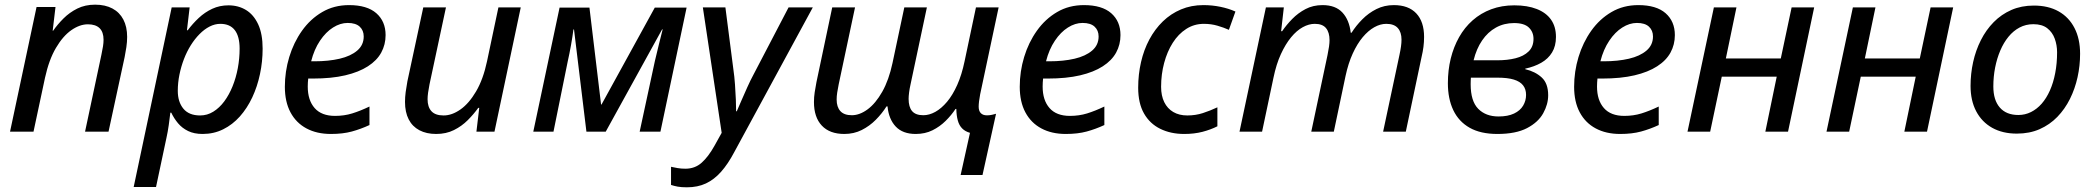

<svg xmlns="http://www.w3.org/2000/svg" viewBox="-20 -570 9069 831"><path d="M23.4 0 138.2 -539.6H220.2L208 -437H210Q229 -464.4 254.9 -490.2Q280.8 -516.1 314.7 -533Q348.6 -549.8 391.6 -549.8Q435.5 -549.8 466.6 -533.2Q497.6 -516.6 513.9 -485.4Q530.3 -454.1 530.3 -410.2Q530.3 -388.7 526.9 -365.7Q523.4 -342.8 519.5 -323.2L449.7 0H348.1L418.9 -333Q423.3 -354 425.8 -369.4Q428.2 -384.8 428.2 -397.9Q428.2 -431.2 411.1 -448Q394 -464.8 360.4 -464.8Q325.2 -464.8 288.8 -439.5Q252.4 -414.1 222.2 -362.8Q191.9 -311.5 174.8 -233.4L125 0Z M558.6 239.3 723.1 -538.1H800.8L789.1 -439H792.5Q814 -467.8 840.3 -492.4Q866.7 -517.1 898.7 -532Q930.7 -546.9 968.8 -546.9Q1011.7 -546.9 1044.9 -526.6Q1078.1 -506.3 1097.4 -464.8Q1116.7 -423.3 1116.7 -359.4Q1116.7 -303.2 1105.2 -249.3Q1093.8 -195.3 1071.8 -148.4Q1049.8 -101.6 1018.1 -65.9Q986.3 -30.3 945.8 -10.3Q905.3 9.8 856.9 9.8Q820.3 9.8 794.2 -2.9Q768.1 -15.6 750.5 -36.6Q732.9 -57.6 721.2 -82.5H717.3Q714.8 -59.1 710.4 -28.8Q706.1 1.5 700.7 25.4L655.3 239.3ZM846.2 -70.3Q877 -70.3 903.3 -86.7Q929.7 -103 950.7 -131.3Q971.7 -159.7 986.6 -196.5Q1001.5 -233.4 1009.3 -275.1Q1017.1 -316.9 1017.1 -359.4Q1017.1 -412.6 996.1 -439.7Q975.1 -466.8 933.6 -466.8Q910.2 -466.8 887.2 -455.1Q864.3 -443.4 843.8 -422.6Q823.2 -401.9 805.9 -374.3Q788.6 -346.7 776.1 -314.2Q763.7 -281.7 756.6 -246.8Q749.5 -211.9 749.5 -176.8Q749.5 -128.9 773.7 -99.6Q797.9 -70.3 846.2 -70.3Z M1412.1 9.8Q1351.1 9.8 1306.4 -14.2Q1261.7 -38.1 1237.3 -83.7Q1212.9 -129.4 1212.9 -194.3Q1212.9 -260.3 1231.9 -323.2Q1251 -386.2 1287.1 -437Q1323.2 -487.8 1374.5 -517.8Q1425.8 -547.9 1490.7 -547.9Q1568.8 -547.9 1608.9 -512.7Q1648.9 -477.5 1648.9 -418Q1648.9 -377 1630.1 -342.5Q1611.3 -308.1 1572.3 -283Q1533.2 -257.8 1474.1 -243.9Q1415 -230 1334 -230H1314Q1313 -222.2 1312.5 -212.9Q1312 -203.6 1312 -195.3Q1312 -136.2 1341.8 -102.3Q1371.6 -68.4 1430.2 -68.4Q1469.7 -68.4 1504.4 -79.1Q1539.1 -89.8 1579.1 -108.9V-28.8Q1541 -11.2 1502.4 -0.7Q1463.9 9.8 1412.1 9.8ZM1326.7 -304.7H1341.3Q1402.3 -304.7 1450.2 -315.9Q1498 -327.1 1526.1 -351.1Q1554.2 -375 1554.2 -412.1Q1554.2 -438.5 1536.9 -454.6Q1519.5 -470.7 1484.9 -470.7Q1452.6 -470.7 1421.4 -450.9Q1390.1 -431.2 1365 -393.8Q1339.8 -356.4 1326.7 -304.7Z M1867.7 9.8Q1825.7 9.8 1795.2 -6.3Q1764.6 -22.5 1748.8 -53.5Q1732.9 -84.5 1732.9 -128.9Q1732.9 -149.4 1735.8 -171.6Q1738.8 -193.8 1743.2 -217.8L1812 -538.1H1910.2L1838.9 -204.6Q1835 -185.1 1832.8 -168.9Q1830.6 -152.8 1830.6 -140.6Q1830.6 -106.9 1847.4 -88.6Q1864.3 -70.3 1899.9 -70.3Q1936 -70.3 1972.9 -96.2Q2009.8 -122.1 2040.5 -174.3Q2071.3 -226.6 2087.9 -304.7L2137.2 -538.1H2233.9L2120.1 0H2042L2054.2 -103H2049.8Q2030.3 -75.7 2004.4 -49.8Q1978.5 -23.9 1944.8 -7.1Q1911.1 9.8 1867.7 9.8Z M2288.1 0 2401.9 -537.1H2531.2L2581.5 -117.7H2583.5L2814 -537.1H2951.7L2838.4 0H2748.5L2814.5 -306.2Q2822.8 -342.3 2831.8 -377.9Q2840.8 -413.6 2848.1 -442.9H2845.7L2601.6 0H2518.1L2464.4 -442.4H2461.9Q2458 -411.6 2451.4 -374.8Q2444.8 -337.9 2437 -303.2L2375.5 0Z M2953.1 240.7Q2928.7 240.7 2913.3 237.8Q2897.9 234.9 2884.3 230.5V151.9Q2897.5 154.8 2912.8 157.5Q2928.2 160.2 2946.3 160.2Q2987.8 160.2 3016.8 134.3Q3045.9 108.4 3072.3 61L3103.5 4.9L3022 -538.1H3119.6L3154.3 -268.6Q3158.7 -238.8 3161.1 -204.6Q3163.6 -170.4 3164.8 -139.6Q3166 -108.9 3166 -88.4H3168.9Q3175.8 -104.5 3188 -132.6Q3200.2 -160.6 3214.1 -191.7Q3228 -222.7 3240.7 -246.1L3393.1 -538.1H3498L3157.7 88.9Q3130.9 139.6 3101.1 173.3Q3071.3 207 3035.4 223.9Q2999.5 240.7 2953.1 240.7Z M4137.7 187.5 4178.2 4.9Q4157.2 -1 4144.3 -14.2Q4131.3 -27.3 4125.5 -48.6Q4119.6 -69.8 4119.1 -98.6H4115.7Q4098.1 -71.8 4073 -46.9Q4047.9 -22 4015.9 -6.1Q3983.9 9.8 3943.4 9.8Q3887.2 9.8 3856.9 -22.2Q3826.7 -54.2 3821.3 -109.4H3816.9Q3797.4 -78.6 3770.5 -51.5Q3743.7 -24.4 3709.7 -7.3Q3675.8 9.8 3634.3 9.8Q3570.8 9.8 3536.9 -26.4Q3502.9 -62.5 3502.9 -128.4Q3502.9 -149.9 3506.1 -170.7Q3509.3 -191.4 3513.7 -214.4L3582 -538.1H3680.7L3609.9 -204.6Q3606 -185.1 3603.5 -169.2Q3601.1 -153.3 3601.1 -139.2Q3601.1 -106.9 3617.2 -89.1Q3633.3 -71.3 3667 -71.3Q3700.7 -71.3 3735.4 -96.9Q3770 -122.6 3798.6 -173.1Q3827.1 -223.6 3842.8 -296.9L3894 -538.1H3991.7L3920.9 -204.6Q3916.5 -185.1 3914.6 -169.2Q3912.6 -153.3 3912.6 -142.1Q3912.6 -106.9 3927.7 -89.1Q3942.9 -71.3 3976.1 -71.3Q4002 -71.3 4028.3 -85.9Q4054.7 -100.6 4079.1 -129.6Q4103.5 -158.7 4123 -202.4Q4142.6 -246.1 4154.8 -304.7L4204.1 -538.1H4302.2L4222.2 -161.6Q4219.2 -146 4217.5 -132.1Q4215.8 -118.2 4215.8 -108.4Q4215.8 -89.8 4225.1 -80.3Q4234.4 -70.8 4251.5 -70.8Q4263.7 -70.8 4273.7 -73.2Q4283.7 -75.7 4291 -77.6L4232.4 187.5Z M4592.8 9.8Q4531.7 9.8 4487.1 -14.2Q4442.4 -38.1 4418 -83.7Q4393.6 -129.4 4393.6 -194.3Q4393.6 -260.3 4412.6 -323.2Q4431.6 -386.2 4467.8 -437Q4503.9 -487.8 4555.2 -517.8Q4606.4 -547.9 4671.4 -547.9Q4749.5 -547.9 4789.6 -512.7Q4829.6 -477.5 4829.6 -418Q4829.6 -377 4810.8 -342.5Q4792 -308.1 4752.9 -283Q4713.9 -257.8 4654.8 -243.9Q4595.7 -230 4514.6 -230H4494.6Q4493.7 -222.2 4493.2 -212.9Q4492.7 -203.6 4492.7 -195.3Q4492.7 -136.2 4522.5 -102.3Q4552.2 -68.4 4610.8 -68.4Q4650.4 -68.4 4685.1 -79.1Q4719.7 -89.8 4759.8 -108.9V-28.8Q4721.7 -11.2 4683.1 -0.7Q4644.5 9.8 4592.8 9.8ZM4507.3 -304.7H4522Q4583 -304.7 4630.9 -315.9Q4678.7 -327.1 4706.8 -351.1Q4734.9 -375 4734.9 -412.1Q4734.9 -438.5 4717.5 -454.6Q4700.2 -470.7 4665.5 -470.7Q4633.3 -470.7 4602.1 -450.9Q4570.8 -431.2 4545.7 -393.8Q4520.5 -356.4 4507.3 -304.7Z M5105.5 9.8Q5046.9 9.8 5001.7 -12.5Q4956.5 -34.7 4931.4 -78.9Q4906.2 -123 4906.2 -190.4Q4906.2 -248 4918.5 -301.3Q4930.7 -354.5 4954.6 -399.2Q4978.5 -443.8 5012.9 -477.3Q5047.4 -510.7 5091.6 -529.3Q5135.7 -547.9 5188.5 -547.9Q5226.6 -547.9 5262.2 -540.5Q5297.9 -533.2 5327.1 -520L5298.8 -440.9Q5276.9 -450.7 5249.5 -458.7Q5222.2 -466.8 5190.4 -466.8Q5148.4 -466.8 5114.3 -444.8Q5080.1 -422.9 5055.9 -384.8Q5031.7 -346.7 5018.6 -297.6Q5005.4 -248.5 5005.4 -194.3Q5005.4 -155.8 5019 -127.9Q5032.7 -100.1 5058.1 -85.2Q5083.5 -70.3 5118.7 -70.3Q5154.8 -70.3 5186.3 -80.6Q5217.8 -90.8 5249 -105.5V-23.4Q5220.2 -8.8 5184.6 0.5Q5148.9 9.8 5105.5 9.8Z M5344.7 0 5459 -538.1H5536.6L5524.9 -435.1H5529.3Q5547.9 -462.4 5573 -488Q5598.1 -513.7 5630.6 -530.8Q5663.1 -547.9 5704.1 -547.9Q5760.3 -547.9 5790 -515.9Q5819.8 -483.9 5826.2 -428.2H5829.6Q5849.1 -459 5876.2 -486.3Q5903.3 -513.7 5937.5 -530.8Q5971.7 -547.9 6012.7 -547.9Q6076.2 -547.9 6109.9 -512Q6143.6 -476.1 6143.6 -410.2Q6143.6 -388.2 6140.9 -367.2Q6138.2 -346.2 6132.8 -323.7L6064.5 0H5966.3L6037.1 -332.5Q6041.5 -353 6043.7 -368.9Q6045.9 -384.8 6045.9 -398.4Q6045.9 -430.7 6029.8 -448.7Q6013.7 -466.8 5980 -466.8Q5954.1 -466.8 5928 -452.1Q5901.9 -437.5 5877.9 -408.9Q5854 -380.4 5834.7 -338.1Q5815.4 -295.9 5803.7 -241.2L5752.9 0H5655.3L5725.6 -331.5Q5730 -352.5 5732.2 -368.4Q5734.4 -384.3 5734.4 -396Q5734.4 -429.7 5719.2 -448.2Q5704.1 -466.8 5670.4 -466.8Q5645 -466.8 5618.7 -452.4Q5592.3 -438 5568.1 -408.7Q5543.9 -379.4 5523.9 -335.9Q5503.9 -292.5 5491.7 -233.4L5442.4 0Z M6460.9 9.8Q6388.2 9.8 6340.8 -17.1Q6293.5 -43.9 6270 -93.3Q6246.6 -142.6 6246.6 -210Q6246.6 -266.1 6259 -316.7Q6271.5 -367.2 6295.2 -409.2Q6318.8 -451.2 6354 -482.2Q6389.2 -513.2 6434.3 -530Q6479.5 -546.9 6534.2 -546.9Q6590.8 -546.9 6631.3 -531Q6671.9 -515.1 6693.1 -484.9Q6714.4 -454.6 6714.4 -410.2Q6714.4 -370.6 6697.5 -343Q6680.7 -315.4 6650.6 -298.3Q6620.6 -281.2 6581.5 -272.9V-270.5Q6625 -260.3 6652.8 -234.6Q6680.7 -209 6680.7 -157.7Q6680.7 -118.7 6659.2 -79.8Q6637.7 -41 6589.4 -15.6Q6541 9.8 6460.9 9.8ZM6465.8 -65.9Q6506.3 -65.9 6533 -78.6Q6559.6 -91.3 6572.3 -112.8Q6585 -134.3 6585 -159.2Q6585 -184.1 6572 -200.7Q6559.1 -217.3 6532 -225.6Q6504.9 -233.9 6460.9 -233.9H6346.2Q6345.7 -228.5 6345.5 -220.9Q6345.2 -213.4 6345.2 -205.6Q6345.2 -132.3 6377.9 -99.1Q6410.6 -65.9 6465.8 -65.9ZM6357.9 -309.1H6461.9Q6504.4 -309.1 6539.6 -317.9Q6574.7 -326.7 6595.9 -347.2Q6617.2 -367.7 6617.2 -401.9Q6617.2 -431.2 6597.2 -450.7Q6577.1 -470.2 6533.2 -470.2Q6489.7 -470.2 6454.6 -450.7Q6419.4 -431.2 6394.8 -395Q6370.1 -358.9 6357.9 -309.1Z M6992.2 9.8Q6931.2 9.8 6886.5 -14.2Q6841.8 -38.1 6817.4 -83.7Q6793 -129.4 6793 -194.3Q6793 -260.3 6812 -323.2Q6831.1 -386.2 6867.2 -437Q6903.3 -487.8 6954.6 -517.8Q7005.9 -547.9 7070.8 -547.9Q7148.9 -547.9 7189 -512.7Q7229 -477.5 7229 -418Q7229 -377 7210.2 -342.5Q7191.4 -308.1 7152.3 -283Q7113.3 -257.8 7054.2 -243.9Q6995.1 -230 6914.1 -230H6894Q6893.1 -222.2 6892.6 -212.9Q6892.1 -203.6 6892.1 -195.3Q6892.1 -136.2 6921.9 -102.3Q6951.7 -68.4 7010.3 -68.4Q7049.8 -68.4 7084.5 -79.1Q7119.1 -89.8 7159.2 -108.9V-28.8Q7121.1 -11.2 7082.5 -0.7Q7043.9 9.8 6992.2 9.8ZM6906.7 -304.7H6921.4Q6982.4 -304.7 7030.3 -315.9Q7078.1 -327.1 7106.2 -351.1Q7134.3 -375 7134.3 -412.1Q7134.3 -438.5 7116.9 -454.6Q7099.6 -470.7 7064.9 -470.7Q7032.7 -470.7 7001.5 -450.9Q6970.2 -431.2 6945.1 -393.8Q6919.9 -356.4 6906.7 -304.7Z M7283.7 0 7397.9 -538.1H7495.6L7449.7 -316.9H7687.5L7734.4 -538.1H7832L7718.8 0H7620.6L7669.9 -238.3H7432.1L7381.8 0Z M7885.3 0 7999.5 -538.1H8097.2L8051.3 -316.9H8289.1L8335.9 -538.1H8433.6L8320.3 0H8222.2L8271.5 -238.3H8033.7L7983.4 0Z M8709 8.3Q8647.5 8.3 8602.5 -16.8Q8557.6 -42 8533.2 -88.4Q8508.8 -134.8 8508.8 -198.2Q8508.8 -251 8520 -301.5Q8531.2 -352.1 8553.5 -396.2Q8575.7 -440.4 8608.9 -474.1Q8642.1 -507.8 8685.5 -526.9Q8729 -545.9 8782.7 -545.9Q8845.2 -545.9 8889.9 -520.8Q8934.6 -495.6 8958.7 -448.7Q8982.9 -401.9 8982.9 -336.9Q8982.9 -285.6 8971.9 -235.8Q8960.9 -186 8939 -141.8Q8917 -97.7 8884.3 -64Q8851.6 -30.3 8807.9 -11Q8764.2 8.3 8709 8.3ZM8715.8 -72.3Q8744.6 -72.3 8770.3 -85Q8795.9 -97.7 8816.7 -121.3Q8837.4 -145 8852.3 -178.5Q8867.2 -211.9 8875.2 -253.7Q8883.3 -295.4 8883.3 -343.8Q8883.3 -374.5 8873.3 -402.3Q8863.3 -430.2 8840.8 -447.8Q8818.4 -465.3 8780.8 -465.3Q8748 -465.3 8720.9 -450.9Q8693.8 -436.5 8672.9 -410.9Q8651.9 -385.3 8637.5 -351.3Q8623 -317.4 8615.2 -277.8Q8607.4 -238.3 8607.4 -195.8Q8607.4 -136.7 8635.5 -104.5Q8663.6 -72.3 8715.8 -72.3Z"/></svg>

Font: Open Sans Medium
Style: Italic
Weight: 500
Italic angle: -12°
Designer: Monotype Design Team
Foundry: Monotype Imaging Inc.
Version: Version 3.000